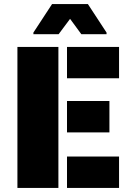

<svg xmlns="http://www.w3.org/2000/svg" viewBox="-20 -917 656 937"><path d="M65 -688H265V0H65ZM307 -688H561V-535H307ZM307 -424H514V-271H307ZM307 -153H561V0H307ZM143 -758 234 -897H409L500 -758V-750H377L322 -825L266 -750H143Z"/></svg>

Font: Saira Stencil One
Style: Regular
Weight: 400
Designer: Hector Gatti with collaboration of the Omnibus-Type team
Foundry: Omnibus-Type
Version: Version 1.004